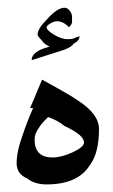

<svg xmlns="http://www.w3.org/2000/svg" viewBox="-20 -614 294 501"><path d="M238.3 -277.3Q238.3 -214.8 214.8 -183.6Q183.6 -132.8 101.6 -132.8Q70.3 -132.8 50.8 -148.4Q23.4 -160.2 23.4 -187.5Q23.4 -218.8 39.1 -261.7Q50.8 -296.9 66.4 -332H58.6L89.8 -406.2Q168 -363.3 183.6 -351.6Q238.3 -316.4 238.3 -277.3ZM199.2 -242.2Q199.2 -261.7 148.4 -285.2Q128.9 -300.8 105.5 -308.6Q85.9 -289.1 82 -281.2Q70.3 -265.6 70.3 -250Q70.3 -226.6 82 -214.8Q93.8 -203.1 117.2 -203.1Q140.6 -203.1 169.9 -216.8Q199.2 -230.5 199.2 -242.2ZM187.5 -519.5Q187.5 -507.8 171.9 -500Q168 -492.2 148.4 -484.4L62.5 -457Q62.5 -480.5 109.4 -492.2Q93.8 -500 89.8 -507.8Q78.1 -519.5 78.1 -523.4Q78.1 -539.1 101.6 -562.5Q128.9 -593.8 148.4 -593.8Q156.2 -593.8 162.1 -585.9Q168 -578.1 168 -570.3Q168 -562.5 168 -556.6Q168 -550.8 160.2 -543Q144.5 -558.6 128.9 -558.6Q121.1 -558.6 111.3 -552.7Q101.6 -546.9 101.6 -543Q101.6 -535.2 121.1 -523.4Q140.6 -511.7 156.2 -511.7Q168 -511.7 171.9 -513.7Q175.8 -515.6 187.5 -519.5Z"/></svg>

Font: 和音 by 宁静之雨，公众号njzyshare
Style: Regular
Weight: 400
Designer: Steve Matteson
Foundry: Ascender Corporation
Version: Version 6.00;June 8, 2018;FontCreator 11.0.0.2388 32-bit